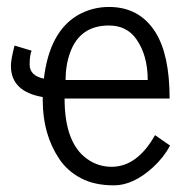

<svg xmlns="http://www.w3.org/2000/svg" viewBox="-20 -541 561 566"><path d="M173.3 -305.2H415.5Q415.5 -377.9 381.8 -425.8Q353.5 -465.8 301.3 -465.8Q215.8 -465.8 187 -386.7Q173.3 -349.6 173.3 -305.2ZM106 -254.9Q12.2 -271 12.2 -346.7Q12.2 -366.2 22.9 -406.7L73.2 -391.6Q67.4 -378.4 67.4 -350.6Q67.4 -317.9 109.4 -309.1Q125.5 -446.8 209 -496.1Q251.5 -520.5 301.3 -520.5Q391.1 -520.5 438 -446.3Q480 -379.9 480 -250.5H170.4Q170.4 -120.1 236.3 -72.8Q269 -49.3 309.1 -49.3Q384.3 -49.3 437 -142.6L481.4 -111.8Q462.4 -76.7 431.6 -48.3Q373 5.4 315.9 5.4Q258.8 5.4 218.8 -15.6Q178.7 -36.6 154.8 -72.3Q106 -145 106 -245.1Z"/></svg>

Font: News Cycle
Style: Regular
Weight: 500
Version: Version 0.5.2